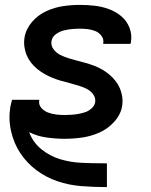

<svg xmlns="http://www.w3.org/2000/svg" viewBox="-20 -558 616 783"><path d="M415 205H416V108H405Q359 108 313 106Q267 104 224.5 91Q182 78 148 50Q114 22 99 -19Q131 -3 168.5 2.5Q206 8 244 8Q279 8 314.5 3Q350 -2 384.5 -17Q419 -32 445.5 -61Q472 -90 478 -125Q481 -145 478.5 -163Q476 -181 469 -197.5Q462 -214 451 -228Q440 -242 426.5 -253.5Q413 -265 397.5 -274Q382 -283 365 -289.5Q348 -296 330.5 -301Q313 -306 295 -310.5Q277 -315 259.5 -320.5Q242 -326 226 -334Q210 -342 198.5 -357Q187 -372 190 -391Q190 -391 190 -391Q190 -391 190 -391Q193 -408 208.5 -419Q224 -430 240.5 -434Q257 -438 273.5 -439.5Q290 -441 306 -441Q323 -441 339 -439Q355 -437 369.5 -431Q384 -425 394 -411.5Q404 -398 401 -382Q401 -380 400 -379H512Q513 -383 514 -386Q519 -417 508 -445Q497 -473 475 -491.5Q453 -510 425 -520.5Q397 -531 367 -534.5Q337 -538 306 -538Q272 -538 237.5 -533Q203 -528 169 -512.5Q135 -497 110.5 -468.5Q86 -440 80 -405Q77 -386 79.5 -367.5Q82 -349 89 -332.5Q96 -316 107 -302Q118 -288 131.5 -277Q145 -266 160.5 -257Q176 -248 193 -241Q210 -234 227.5 -229Q245 -224 262.5 -219.5Q280 -215 298 -209.5Q316 -204 332 -196.5Q348 -189 359.5 -174Q371 -159 368 -140Q365 -126 353 -115.5Q341 -105 327.5 -100.5Q314 -96 300 -93.5Q286 -91 272 -90Q258 -89 244 -89Q226 -89 209 -91Q192 -93 176 -99Q160 -105 148.5 -118Q137 -131 140 -149L141 -151H29Q25 -137 22 -122Q14 -71 25.5 -21.5Q37 28 63.5 67.5Q90 107 128.5 136Q167 165 214 181Q261 197 312 201Q363 205 415 205Z"/></svg>

Font: Iosevka Sparkle SmBdObl
Style: Regular
Weight: 600
Italic angle: -9°
Designer: Belleve Invis
Foundry: Belleve Invis
Version: Version 4.5.0; ttfautohint (v1.8.3)